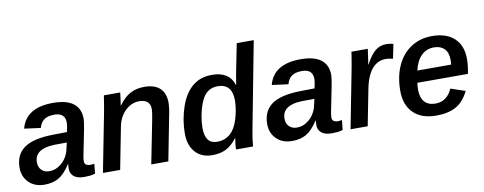

<svg xmlns="http://www.w3.org/2000/svg" viewBox="-62 -1023 3350 1330"><g transform="rotate(-10 1612.5 -357.5)"><path d="M441.4 4.9Q393.6 4.9 369.1 -15.1Q344.7 -35.2 344.7 -69.8Q344.7 -78.6 345.5 -86.4Q346.2 -94.2 347.2 -101.1H344.2Q303.2 -38.1 262 -14.2Q220.7 9.8 162.1 9.8Q93.8 9.8 52.2 -31Q10.7 -71.8 10.7 -135.7Q10.7 -226.1 73.7 -272.2Q136.7 -318.4 277.3 -320.8L377 -322.3Q387.2 -368.7 387.2 -385.7Q387.2 -421.4 368.2 -438.7Q349.1 -456.1 313 -456.1Q263.2 -456.1 238.3 -437.3Q213.4 -418.5 203.6 -381.8L88.9 -397Q107.4 -467.8 164.3 -502.9Q221.2 -538.1 316.4 -538.1Q411.6 -538.1 459.2 -501.2Q506.8 -464.4 506.8 -394Q506.8 -371.1 496.1 -317.4L460.9 -141.1Q456.5 -117.2 456.5 -103Q456.5 -84 469 -77.1Q481.4 -70.3 495.1 -70.3Q510.7 -70.3 525.4 -73.7L518.6 -4.9Q499.5 1.5 480.2 3.2Q460.9 4.9 441.4 4.9ZM135.3 -152.3Q135.3 -117.2 156 -96.7Q176.8 -76.2 210.9 -76.2Q252.9 -76.2 287.1 -102.5Q311 -119.6 327.6 -145Q344.2 -170.4 351.6 -200.7L363.3 -251L277.8 -250.5Q239.3 -249.5 213.1 -242.4Q187 -235.4 169.9 -223.1Q153.3 -211.4 144.3 -193.6Q135.3 -175.8 135.3 -152.3Z M752 -295.9 694.3 0H573.2L654.3 -415.5Q658.2 -436 662.8 -464.4Q667.5 -492.7 672.9 -528.3H787.6Q787.6 -525.4 785.4 -507.1Q783.2 -488.8 780.3 -468.5Q777.3 -448.2 775.4 -438H776.9Q814.9 -490.7 857.9 -514.2Q900.9 -537.6 957.5 -537.6Q1031.2 -537.6 1068.4 -502Q1105.5 -466.3 1105.5 -398.9Q1105.5 -385.7 1102.5 -361.3Q1099.6 -336.9 1095.2 -318.8L1033.2 0H913.1L972.2 -298.8Q983.4 -354.5 983.4 -377Q983.4 -445.8 904.8 -445.8Q869.1 -445.8 837.2 -426.5Q805.2 -407.2 782.7 -373.5Q760.3 -339.8 752 -295.9Z M1341.8 10.3Q1266.1 10.3 1222.7 -38.3Q1179.2 -86.9 1179.2 -169.4Q1179.2 -264.6 1210 -355.5Q1240.7 -445.8 1296.4 -491.9Q1352.1 -538.1 1433.6 -538.1Q1495.1 -538.1 1533.2 -513.4Q1571.3 -488.8 1585.9 -441.4H1588.4Q1590.3 -454.6 1593.5 -474.1Q1596.7 -493.7 1601.6 -520.5L1642.1 -724.6H1761.7L1644.5 -111.3Q1638.7 -82 1635 -54Q1631.3 -25.9 1628.9 0H1509.3Q1509.3 -28.8 1517.6 -78.1H1515.6Q1480.5 -32.2 1440.4 -11Q1400.4 10.3 1341.8 10.3ZM1390.1 -75.2Q1472.7 -75.2 1514.6 -147.5Q1529.3 -171.9 1539.6 -205.3Q1549.8 -238.8 1555.4 -273.4Q1561 -308.1 1561 -336.4Q1561 -395.5 1535.4 -424.6Q1509.8 -453.6 1460.4 -453.6Q1407.7 -453.6 1375 -419.4Q1353.5 -397 1338.1 -356.9Q1322.8 -316.9 1314.5 -271.5Q1306.2 -226.1 1306.2 -187.5Q1306.2 -131.3 1326.9 -103.3Q1347.7 -75.2 1390.1 -75.2Z M2183.1 4.9Q2135.3 4.9 2110.8 -15.1Q2086.4 -35.2 2086.4 -69.8Q2086.4 -78.6 2087.2 -86.4Q2087.9 -94.2 2088.9 -101.1H2085.9Q2044.9 -38.1 2003.7 -14.2Q1962.4 9.8 1903.8 9.8Q1835.4 9.8 1793.9 -31Q1752.4 -71.8 1752.4 -135.7Q1752.4 -226.1 1815.4 -272.2Q1878.4 -318.4 2019 -320.8L2118.7 -322.3Q2128.9 -368.7 2128.9 -385.7Q2128.9 -421.4 2109.9 -438.7Q2090.8 -456.1 2054.7 -456.1Q2004.9 -456.1 1980 -437.3Q1955.1 -418.5 1945.3 -381.8L1830.6 -397Q1849.1 -467.8 1906 -502.9Q1962.9 -538.1 2058.1 -538.1Q2153.3 -538.1 2200.9 -501.2Q2248.5 -464.4 2248.5 -394Q2248.5 -371.1 2237.8 -317.4L2202.6 -141.1Q2198.2 -117.2 2198.2 -103Q2198.2 -84 2210.7 -77.1Q2223.1 -70.3 2236.8 -70.3Q2252.4 -70.3 2267.1 -73.7L2260.3 -4.9Q2241.2 1.5 2221.9 3.2Q2202.6 4.9 2183.1 4.9ZM1877 -152.3Q1877 -117.2 1897.7 -96.7Q1918.5 -76.2 1952.6 -76.2Q1994.6 -76.2 2028.8 -102.5Q2052.7 -119.6 2069.3 -145Q2085.9 -170.4 2093.3 -200.7L2105 -251L2019.5 -250.5Q1981 -249.5 1954.8 -242.4Q1928.7 -235.4 1911.6 -223.1Q1895 -211.4 1886 -193.6Q1877 -175.8 1877 -152.3Z M2689.5 -430.2Q2660.2 -437.5 2637.7 -437.5Q2599.6 -437.5 2569.6 -416.7Q2539.6 -396 2518.6 -356.2Q2497.6 -316.4 2486.3 -259.3L2435.5 0H2314.9L2393.6 -405.3Q2396.5 -420.4 2399.4 -435.5Q2402.3 -450.7 2404.3 -465.8Q2407.2 -481.4 2409.7 -497.1Q2412.1 -512.7 2414.1 -528.3H2529.3L2517.6 -444.8L2513.7 -420.4H2515.6Q2550.3 -485.8 2583.7 -512Q2617.2 -538.1 2660.6 -538.1Q2682.6 -538.1 2710 -531.2Z M2826.7 -236.8Q2823.2 -219.7 2822.8 -189.5Q2822.8 -133.3 2848.9 -103.3Q2875 -73.2 2926.3 -73.2Q2966.3 -73.2 2996.3 -94.7Q3026.4 -116.2 3044.4 -157.7L3146.5 -123Q3110.4 -50.3 3055.9 -20.3Q3001.5 9.8 2916.5 9.8Q2814.5 9.8 2757.3 -45.9Q2700.2 -101.6 2700.2 -202.1Q2700.2 -301.8 2735.4 -378.9Q2770 -455.1 2834.2 -496.6Q2898.4 -538.1 2981.4 -538.1Q3082.5 -538.1 3138.2 -486.3Q3193.8 -434.6 3193.8 -340.3Q3193.8 -291 3182.1 -236.8ZM2841.3 -320.3H3079.1L3081.1 -350.1Q3081.1 -405.3 3054.4 -431.9Q3027.8 -458.5 2981.9 -458.5Q2928.7 -458.5 2892.6 -422.9Q2856.4 -387.2 2841.3 -320.3Z"/></g></svg>

Font: Arimo SemiBold
Style: Italic
Weight: 600
Italic angle: -12°
Version: Version 1.33